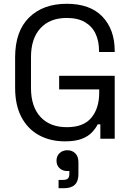

<svg xmlns="http://www.w3.org/2000/svg" viewBox="-20 -734 700 1016"><path d="M324 14Q246 14 186.5 -18.5Q127 -51 93.5 -114Q60 -177 60 -270V-430Q60 -569 134 -641.5Q208 -714 333 -714Q457 -714 522 -646Q587 -578 587 -464V-459H504V-466Q504 -516 486 -555Q468 -594 430 -616.5Q392 -639 333 -639Q244 -639 194 -584.5Q144 -530 144 -432V-268Q144 -170 194 -115.5Q244 -61 334 -61Q422 -61 463.5 -111Q505 -161 505 -244V-261H293V-333H587V0H511V-76H497Q486 -54 466 -33Q446 -12 412 1Q378 14 324 14ZM290 262V218H313Q332 218 339.5 210.5Q347 203 347 186V171H336Q311 171 295 156Q279 141 279 116Q279 92 295 76.5Q311 61 337 61Q362 61 378.5 77.5Q395 94 395 124V187Q395 225 376 243.5Q357 262 317 262Z"/></svg>

Font: Space Grotesk Light
Style: Regular
Weight: 400
Version: Version 2.000